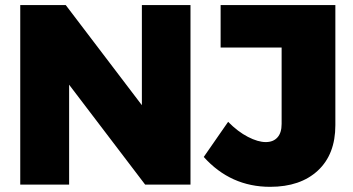

<svg xmlns="http://www.w3.org/2000/svg" viewBox="-20 -721 1377 750"><path d="M534.2 -310.1V-701.2H724.1V0H546.9L250 -390.1V0H59.1V-701.2H236.8ZM841.8 -701.2H1290V-231.9Q1290 -118.2 1221.7 -54.7Q1153.3 8.8 1035.2 8.8Q880.9 8.8 775.9 -107.9L871.1 -245.1Q909.2 -206.5 948.5 -186.3Q987.8 -166 1018.1 -166Q1047.4 -166 1063.7 -184.1Q1080.1 -202.1 1080.1 -236.8V-535.2H841.8Z"/></svg>

Font: Montserrat-Arabic ExtraBold
Style: Regular
Weight: 800
Designer: Mohamed Gaber
Foundry: Kief Type Foundry
Version: Version 5.008;PS 005.008;hotconv 1.0.88;makeotf.lib2.5.64775